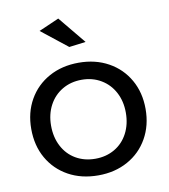

<svg xmlns="http://www.w3.org/2000/svg" viewBox="-84 -823 789 898"><g transform="rotate(-10 310.5 -374.5)"><path d="M582 -265Q582 -187 547.5 -126Q513 -65 451.5 -31Q390 3 311 3Q231 3 169.5 -31Q108 -65 73.5 -125.5Q39 -186 39 -265Q39 -343 73.5 -403.5Q108 -464 169.5 -498Q231 -532 311 -532Q390 -532 451.5 -498Q513 -464 547.5 -403.5Q582 -343 582 -265ZM133 -264Q133 -209 155.5 -166Q178 -123 218.5 -99.5Q259 -76 311 -76Q362 -76 402.5 -99.5Q443 -123 465.5 -166Q488 -209 488 -264Q488 -318 465.5 -360.5Q443 -403 402.5 -427Q362 -451 311 -451Q259 -451 218.5 -427Q178 -403 155.5 -360.5Q133 -318 133 -264ZM253 -752 360 -622 281 -612 157 -710Z"/></g></svg>

Font: Gontserrat
Style: Regular
Weight: 400
Designer: Julieta Ulanovsky
Foundry: Julieta Ulanovsky
Version: Version 6.001